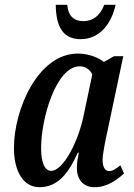

<svg xmlns="http://www.w3.org/2000/svg" viewBox="-20 -769 559 799"><path d="M316 -606C397 -606 445 -674 461 -749H414C395 -701 365 -681 326 -681C288 -681 263 -703 260 -749H212C213 -659 241 -606 316 -606ZM144 10C219 10 264 -45 304 -134H308C304 -113 300 -96 300 -70C300 -19 329 10 373 10C429 10 469 -23 496 -47L481 -81C463 -67 449 -57 434 -57C418 -57 407 -73 407 -103C407 -131 421 -195 426 -218L493 -535H454L412 -511C390 -530 347 -546 304 -546C138 -546 38 -314 38 -153C38 -61 74 10 144 10ZM193 -58C169 -58 151 -85 151 -154C151 -272 212 -493 312 -493C334 -493 354 -481 364 -459L328 -288C305 -176 242 -58 193 -58Z"/></svg>

Font: Noto Serif Condensed Semi
Style: Italic
Weight: 600
Width: 3
Italic angle: -12°
Designer: Monotype Design Team
Foundry: Monotype Imaging Inc.
Version: Version 1.901